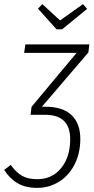

<svg xmlns="http://www.w3.org/2000/svg" viewBox="-36 -899 453 930"><path d="M392 -645 167 -382H184Q268 -382 310.5 -341.5Q353 -301 353 -226Q353 -158 326 -104Q299 -50 251 -19.5Q203 11 144 11Q88 11 50 -11Q12 -33 -16 -76L16 -100Q43 -63 71.5 -47Q100 -31 144 -31Q216 -31 260 -84.5Q304 -138 304 -225Q304 -343 182 -343H112L117 -382L335 -643H81L87 -684H397ZM366 -879 386 -856 265 -757H238L148 -857L169 -879L255 -800Z"/></svg>

Font: Fira Sans Extra Condensed ExtraLight
Style: Italic
Weight: 275
Width: 3
Italic angle: -8°
Designer: Carrois Corporate & Edenspiekermann AG
Foundry: Carrois Corporate GbR & Edenspiekermann AG
Version: Version 4.203